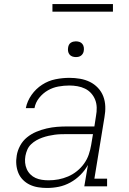

<svg xmlns="http://www.w3.org/2000/svg" viewBox="-20 -924 640 952"><path d="M213 8Q191 8 169 4.5Q147 1 128 -8Q109 -17 94 -32Q79 -47 71 -66.5Q63 -86 61 -108Q59 -130 63 -153Q67 -178 80 -202Q93 -226 114 -243Q135 -260 160 -270.5Q185 -281 211 -287Q237 -293 262 -295Q287 -297 313 -297H448L456 -349Q460 -370 459.5 -390.5Q459 -411 452 -429Q445 -447 432 -461.5Q419 -476 401.5 -484.5Q384 -493 364 -496.5Q344 -500 324 -500Q297 -500 269.5 -495Q242 -490 217.5 -476Q193 -462 174.5 -439Q156 -416 151 -388H108Q115 -423 136.5 -453.5Q158 -484 189 -504Q220 -524 255 -531Q290 -538 324 -538Q351 -538 377 -533.5Q403 -529 425.5 -518Q448 -507 465.5 -488.5Q483 -470 492 -446.5Q501 -423 502 -396.5Q503 -370 498 -343L448 -38H511V0H398L416 -106Q401 -79 378.5 -56.5Q356 -34 328.5 -19Q301 -4 272 2Q243 8 213 8ZM221 -30Q246 -30 270 -34.5Q294 -39 317.5 -49Q341 -59 361.5 -75.5Q382 -92 397 -113Q412 -134 420 -157.5Q428 -181 432 -205L441 -259H313Q297 -259 281.5 -258.5Q266 -258 251 -256Q236 -254 220.5 -250.5Q205 -247 189.5 -241.5Q174 -236 160 -228Q146 -220 134 -208.5Q122 -197 115.5 -182Q109 -167 106 -151Q103 -134 104.5 -117.5Q106 -101 112.5 -86Q119 -71 130.5 -59.5Q142 -48 156.5 -41.5Q171 -35 187.5 -32.5Q204 -30 221 -30ZM356 -641Q347 -641 338.5 -644Q330 -647 324.5 -654Q319 -661 317.5 -670.5Q316 -680 318 -690Q319 -696 322 -702Q325 -708 331 -712Q337 -716 343.5 -717.5Q350 -719 356 -719Q366 -719 374.5 -716Q383 -713 388.5 -706Q394 -699 395.5 -689.5Q397 -680 395 -670Q394 -664 390.5 -658Q387 -652 381.5 -648Q376 -644 369.5 -642.5Q363 -641 356 -641ZM540 -866H240V-904H540Z"/></svg>

Font: Iosevka Slab XLtExObl
Style: Regular
Weight: 200
Width: 7
Italic angle: -9°
Monospace: yes
Designer: Belleve Invis
Foundry: Belleve Invis
Version: Version 11.1.1; ttfautohint (v1.8.3)